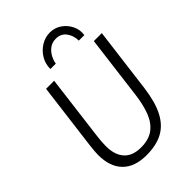

<svg xmlns="http://www.w3.org/2000/svg" viewBox="-282 -1103 1228 1228"><g transform="rotate(-45 332.0 -488.5)"><path d="M294 8Q187 8 131 -49.2Q75 -106.5 75 -212Q75 -224 76.5 -243.5Q78 -263 81 -290L139 -747H212L156 -302Q153 -279 151.5 -257.5Q150 -236 150 -217Q150 -138.5 188.5 -95.2Q227 -52 304 -52Q374 -52 417 -84Q460 -116 483 -174.5Q506 -233 516 -313L571 -747H643L587 -306Q579.5 -249 566.8 -203.2Q554 -157.5 536 -123Q499.5 -54 440 -23Q380.5 8 294 8ZM411 -985Q454.5 -985 489.5 -960.8Q524.5 -936.5 543 -898Q561.5 -859.5 555 -817H505Q505 -863 480 -896.5Q455 -930 409 -930Q377 -930 353.2 -912.8Q329.5 -895.5 315.2 -869.5Q301 -843.5 297 -817H248Q248 -864 271 -902Q294 -940 331.2 -962.5Q368.5 -985 411 -985Z"/></g></svg>

Font: Koeln Type Sans Light
Style: Italic
Weight: 300
Italic angle: -7.5°
Designer: Eben Sorkin
Foundry: Eben Sorkin
Version: Version 2.001